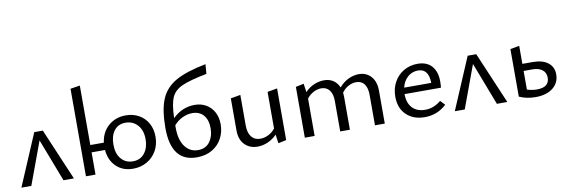

<svg xmlns="http://www.w3.org/2000/svg" viewBox="-53 -1116 4502 1523"><g transform="rotate(-10 2198.5 -355.0)"><path d="M361 0 229 -344 102 0H22L199 -416H268L445 0Z M1140 -214Q1140 -150 1111.5 -100Q1083 -50 1033 -22Q983 6 922 6Q839 6 786.5 -45Q734 -96 727 -179H619V0H542V-705L619 -717V-238H728Q739 -321 796 -371Q853 -421 936 -421Q995 -421 1041.5 -395Q1088 -369 1114 -322Q1140 -275 1140 -214ZM1059 -207Q1059 -280 1021 -322Q983 -364 924 -364Q865 -364 832.5 -321.5Q800 -279 800 -210Q800 -136 836 -94Q872 -52 930 -52Q991 -52 1025 -96Q1059 -140 1059 -207Z M1666 -220Q1666 -160 1639 -108.5Q1612 -57 1560 -26Q1508 5 1435 5Q1229 5 1229 -267Q1229 -413 1264.5 -498Q1300 -583 1385 -631.5Q1470 -680 1630 -711L1624 -634Q1485 -607 1422.5 -578.5Q1360 -550 1337 -497Q1314 -444 1311 -333Q1388 -408 1489 -408Q1538 -408 1578 -386Q1618 -364 1642 -321.5Q1666 -279 1666 -220ZM1582 -203Q1582 -272 1549 -309.5Q1516 -347 1459 -347Q1419 -347 1379.5 -328.5Q1340 -310 1310 -275V-254Q1310 -158 1349.5 -104Q1389 -50 1455 -50Q1516 -50 1549 -94Q1582 -138 1582 -203Z M2156 -423V-7L2091 7L2081 -64Q2048 -30 2007 -12.5Q1966 5 1925 5Q1861 5 1821 -36.5Q1781 -78 1781 -150V-409L1860 -423V-177Q1860 -118 1885.5 -85.5Q1911 -53 1957 -53Q1989 -53 2021 -68.5Q2053 -84 2077 -114V-409Z M2949 -266V0H2870V-245Q2870 -301 2847.5 -332Q2825 -363 2781 -363Q2751 -363 2719.5 -346.5Q2688 -330 2666 -299Q2668 -279 2668 -266V0H2590V-245Q2590 -301 2566.5 -332Q2543 -363 2500 -363Q2470 -363 2438.5 -347Q2407 -331 2384 -301V0H2305V-409L2370 -423L2380 -354Q2412 -388 2452.5 -405Q2493 -422 2534 -422Q2576 -422 2607 -401.5Q2638 -381 2654 -343Q2687 -382 2729 -402Q2771 -422 2814 -422Q2874 -422 2911.5 -380Q2949 -338 2949 -266Z M3447 -64Q3373 5 3272 5Q3180 5 3124 -48.5Q3068 -102 3068 -195Q3068 -260 3096.5 -312Q3125 -364 3175 -393Q3225 -422 3286 -422Q3361 -422 3400.5 -377Q3440 -332 3440 -254Q3440 -219 3437 -203H3144Q3144 -132 3181 -92Q3218 -52 3285 -52Q3354 -52 3412 -101ZM3150 -254H3368Q3366 -369 3281 -369Q3233 -369 3197.5 -337.5Q3162 -306 3150 -254Z M3852 0 3720 -344 3593 0H3513L3690 -416H3759L3936 0Z M4356 -148Q4356 -81 4304.5 -40Q4253 1 4164 1Q4092 1 4033 -26V-409L4106 -422V-277H4190Q4268 -277 4312 -243Q4356 -209 4356 -148ZM4285 -134Q4285 -175 4256.5 -197.5Q4228 -220 4176 -220H4106V-70Q4144 -57 4186 -57Q4236 -57 4260.5 -77Q4285 -97 4285 -134Z"/></g></svg>

Font: Ysabeau Infant Medium
Style: Regular
Weight: 500
Designer: Christian Thalmann (Catharsis Fonts)
Version: Version 0.003